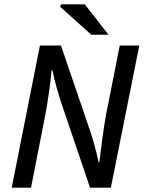

<svg xmlns="http://www.w3.org/2000/svg" viewBox="-20 -865 665 885"><path d="M34 0 164 -655H261L397 -257Q402 -243 409 -219Q416 -195 423 -167.5Q430 -140 434 -117H438Q444 -169 451.5 -224.5Q459 -280 468 -332L532 -655H622L491 0H395L260 -398Q253 -419 241.5 -459.5Q230 -500 222 -541H218Q213 -489 205 -433.5Q197 -378 187 -326L123 0ZM401 -705 257 -834 262 -845H371L480 -705Z"/></svg>

Font: Source Sans 3 Medium
Style: Italic
Weight: 500
Italic angle: -11°
Designer: Paul D. Hunt
Foundry: Adobe
Version: Version 3.052;hotconv 1.1.0;makeotfexe 2.6.0